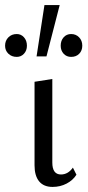

<svg xmlns="http://www.w3.org/2000/svg" viewBox="-45 -731 348 756"><path d="M91 -80V-409L161 -420V-91Q161 -44 195 -44Q223 -44 242 -71L256 -43Q242 -21 217 -8Q192 5 162 5Q127 5 109 -17Q91 -39 91 -80ZM21 -597Q38 -597 49.5 -584Q61 -571 61 -551Q61 -532 49.5 -519.5Q38 -507 21 -507Q1 -507 -12 -519.5Q-25 -532 -25 -551Q-25 -571 -12 -584Q1 -597 21 -597ZM130 -711H190L138 -509H99ZM235 -597Q254 -597 266.5 -584Q279 -571 279 -551Q279 -532 267 -519.5Q255 -507 235 -507Q217 -507 205.5 -519.5Q194 -532 194 -551Q194 -571 205.5 -584Q217 -597 235 -597Z"/></svg>

Font: QiushuiShotai Bright
Style: Regular
Weight: 400
Designer: Christian Thalmann (Catharsis Fonts)
Version: Version 1.250;